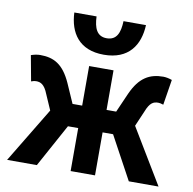

<svg xmlns="http://www.w3.org/2000/svg" viewBox="-80 -803 889 884"><g transform="rotate(10 364.0 -361.0)"><path d="M149 0 259 -201H307V0H421V-201H470L579 0H718L563 -257L594 -329C611 -373 628 -380 650 -380C655 -380 662 -379 674 -375L693 -494C679 -499 664 -502 652 -502C589 -502 542 -477 506 -397L466 -306H421V-491H307V-306H262L222 -397C185 -479 140 -502 77 -502C63 -502 49 -499 34 -494L56 -375C66 -379 73 -380 79 -380C99 -380 118 -373 135 -329L166 -258L10 0ZM364 -554C480 -554 528 -628 532 -722H427C425 -668 411 -631 364 -631C318 -631 303 -668 301 -722H197C201 -628 248 -554 364 -554Z"/></g></svg>

Font: Source Sans Pro SemBd
Style: Regular
Weight: 700
Designer: Paul D. Hunt
Foundry: Adobe Systems Incorporated
Version: Version 2.020;PS 2.0;hotconv 1.0.86;makeotf.lib2.5.63406